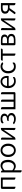

<svg xmlns="http://www.w3.org/2000/svg" viewBox="3136 -3730 826 7138"><g transform="rotate(-90 3549.0 -161.0)"><path d="M176 0Q95 0 95 -50V-490Q95 -540 145 -540H519V0Q438 0 438 -50V-454Q438 -473 419 -473H176V0Z M789 232Q708 232 708 183V-540Q774 -540 780 -490L782 -477Q881 -554 959 -554Q1063 -554 1119 -480Q1175 -406 1175 -275Q1175 -145 1106 -66Q1037 13 939 13Q867 13 787 -50L789 232ZM789 -115Q857 -56 928 -56Q999 -56 1044 -116Q1090 -177 1090 -278Q1090 -485 940 -485Q873 -485 789 -407Z M1705.5 -64Q1633 13 1529 13Q1425 13 1353 -64Q1281 -141 1281 -270.5Q1281 -400 1353 -477Q1425 -554 1529 -554Q1633 -554 1705.5 -477Q1778 -400 1778 -270.5Q1778 -141 1705.5 -64ZM1410.5 -114.5Q1456 -55 1529 -55Q1602 -55 1648 -114.5Q1694 -174 1694 -270Q1694 -366 1648 -425.5Q1602 -485 1529 -485Q1456 -485 1410.5 -425.5Q1365 -366 1365 -270Q1365 -174 1410.5 -114.5Z M1925 0V-540Q2004 -540 2004 -490L1996 -104L2259 -499Q2286 -540 2336 -540H2362V0Q2283 0 2283 -50L2291 -436L2027 -41Q2000 0 1950 0Z M2703 13Q2583 13 2499 -56Q2536 -109 2578 -80Q2604 -52 2696 -52Q2755 -52 2795 -80Q2836 -109 2836 -155Q2836 -252 2690 -252H2617Q2617 -312 2677 -312Q2744 -312 2779 -335Q2814 -359 2814 -401Q2814 -444 2782 -466Q2751 -488 2698 -488Q2618 -488 2548 -439Q2513 -493 2556 -519Q2595 -554 2702 -554Q2783 -554 2838 -516Q2894 -479 2894 -410Q2894 -370 2870 -337Q2846 -305 2804 -283Q2855 -271 2886 -237Q2918 -203 2918 -148Q2918 -77 2855 -32Q2792 13 2703 13Z M3057 0V-540Q3137 -540 3137 -490V-86Q3137 -67 3156 -67H3336V-540Q3415 -540 3415 -490V-67H3614V-540Q3694 -540 3694 -490V-50Q3694 0 3644 0Z M4098 13Q3988 13 3915 -63Q3842 -140 3842 -268Q3842 -396 3914 -475Q3986 -554 4085 -554Q4184 -554 4240 -486Q4296 -419 4296 -301L4292 -252H3942Q3923 -252 3924 -230Q3927 -162 3977 -107Q4027 -52 4103 -52Q4180 -52 4245 -96Q4275 -42 4228 -16Q4189 13 4098 13ZM3922 -312H4205Q4224 -312 4223 -335Q4224 -397 4187 -442Q4151 -488 4086 -488Q4022 -488 3976 -440Q3930 -393 3922 -312Z M4780 -110Q4816 -56 4774 -24Q4739 13 4635 13Q4532 13 4461 -63Q4391 -139 4391 -269Q4391 -400 4466 -477Q4541 -554 4648 -554Q4735 -554 4806 -489Q4763 -436 4718 -467Q4709 -485 4651 -485Q4575 -485 4525 -425Q4475 -365 4475 -269Q4475 -173 4523 -114Q4571 -55 4644 -55Q4718 -55 4780 -110Z M5127 0Q5046 0 5046 -50V-473H4862Q4862 -540 4912 -540H5311Q5311 -473 5261 -473H5127V0Z M5485 0Q5435 0 5435 -50V-490Q5435 -540 5485 -540H5639Q5835 -540 5835 -404Q5835 -316 5745 -288Q5858 -258 5858 -155Q5858 -77 5801 -38Q5745 0 5647 0ZM5514 -312H5622Q5755 -312 5755 -396Q5755 -481 5630 -481H5533Q5514 -481 5514 -462ZM5514 -79Q5514 -60 5533 -60H5637Q5778 -60 5778 -159Q5778 -203 5740 -227Q5702 -252 5630 -252H5514Z M5998 0V-540Q6077 -540 6077 -490L6069 -104L6332 -499Q6359 -540 6409 -540H6435V0Q6356 0 6356 -50L6364 -436L6100 -41Q6073 0 6023 0Z M7004 0Q6923 0 6923 -50V-219H6816L6661 0Q6569 0 6598 -40L6737 -229L6644 -282Q6609 -321 6609 -383Q6609 -540 6819 -540H7004V0ZM6833 -279H6923V-457Q6923 -476 6904 -476H6833Q6690 -476 6690 -381Q6690 -332 6728 -305Q6766 -279 6833 -279Z"/></g></svg>

Font: Swei Half Moon CJK TC
Style: DemiLight
Weight: 350
Version: Version 2.125